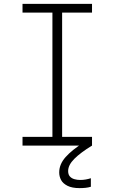

<svg xmlns="http://www.w3.org/2000/svg" viewBox="-20 -750 590 989"><path d="M96 0V-45H250V-685H96V-730H454V-685H300V-45H454V0ZM390 219Q351 219 327.5 207Q304 195 294.5 177Q285 159 285 138Q285 96 318 59Q351 22 410 -15L454 0Q395 36 363 68Q331 100 331 131Q331 149 340 159Q349 169 363.5 173Q378 177 393 177Q408 177 422 174.5Q436 172 448 168V212Q435 216 420.5 217.5Q406 219 390 219Z"/></svg>

Font: M PLUS Code Latin SemiExpanded Light
Style: Regular
Weight: 300
Width: 6
Designer: Coji Morishita
Foundry: UNDERFOREST DESIGN
Version: Version 1.002; ttfautohint (v1.8.3)